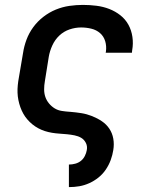

<svg xmlns="http://www.w3.org/2000/svg" viewBox="-20 -548 640 783"><path d="M261 215V123H262Q274 123 287 119.5Q300 116 310 108Q320 100 326 88Q332 76 334 64Q337 48 330 34.5Q323 21 311 14Q299 7 284 4Q269 1 253.5 -0.5Q238 -2 222.5 -3Q207 -4 192 -6.5Q177 -9 163 -13.5Q149 -18 136 -25Q123 -32 112 -41Q101 -50 91.5 -61Q82 -72 75 -84.5Q68 -97 63 -111Q58 -125 55 -140Q52 -155 51.5 -170Q51 -185 52.5 -200.5Q54 -216 57 -232L74 -332Q78 -359 88 -386Q98 -413 115.5 -437Q133 -461 157 -479.5Q181 -498 208 -509Q235 -520 263 -524Q291 -528 318 -528Q346 -528 373.5 -524.5Q401 -521 425.5 -511.5Q450 -502 470.5 -486Q491 -470 503.5 -447.5Q516 -425 520 -397.5Q524 -370 519 -343L518 -333H411L412 -338Q415 -360 409 -380Q403 -400 388 -413Q373 -426 352.5 -431Q332 -436 311 -436Q287 -436 263.5 -428Q240 -420 222 -403Q204 -386 193.5 -363Q183 -340 179 -317L163 -217Q160 -200 160 -183.5Q160 -167 165 -152.5Q170 -138 180 -126Q190 -114 203 -106Q216 -98 232.5 -95.5Q249 -93 265 -92H266Q290 -90 312 -86.5Q334 -83 355.5 -74.5Q377 -66 395.5 -53.5Q414 -41 426 -23Q438 -5 442 17.5Q446 40 442 64Q439 84 431.5 104.5Q424 125 411.5 143.5Q399 162 381.5 176Q364 190 344 199Q324 208 303.5 211.5Q283 215 262 215Z"/></svg>

Font: Iosevka Aile Semibold Oblique
Style: Regular
Weight: 600
Italic angle: -9°
Designer: Belleve Invis
Foundry: Belleve Invis
Version: Version 31.1.0; ttfautohint (v1.8.4)